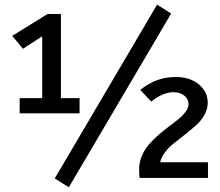

<svg xmlns="http://www.w3.org/2000/svg" viewBox="-20 -760 940 820"><path d="M273.9 40 213.9 2 650.9 -740.2 710.9 -702.1ZM183.1 -700.2H240.2V-340.8H319.8V-275.9H64V-340.8H160.2V-605L78.1 -551.8L32.2 -606.9ZM576.2 0Q574.2 -19.5 574.2 -36.1Q574.2 -66.4 585.9 -94.2Q597.7 -122.1 616.2 -143.3Q634.8 -164.6 657.2 -184.1Q679.7 -203.6 702.1 -220.2Q724.6 -236.8 743.2 -252.2Q761.7 -267.6 773.4 -283.9Q785.2 -300.3 785.2 -315.9Q785.2 -336.9 767.1 -351.6Q749 -366.2 722.2 -366.2Q675.3 -366.2 626 -326.2L579.1 -376Q646.5 -431.2 730 -431.2Q791 -431.2 829.1 -399.7Q867.2 -368.2 867.2 -320.8Q867.2 -294.4 853.3 -269.5Q839.4 -244.6 818.6 -226.1Q797.9 -207.5 772.5 -187.3Q747.1 -167 724.9 -149.9Q702.6 -132.8 685.5 -110.8Q668.5 -88.9 664.1 -66.9H868.2V0Z"/></svg>

Font: ABeeZee
Style: Regular
Weight: 400
Designer: Anja Meiners
Foundry: Anja Meiners
Version: Version 1.002